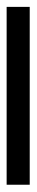

<svg xmlns="http://www.w3.org/2000/svg" viewBox="200 -1044 105 544"><g transform="rotate(90 252.0 -772.5)"><path d="M0 -739.3V-804.7H503.9V-739.3Z"/></g></svg>

Font: Batunionen A1
Style: Regular
Weight: 400
Designer: HanYang I&C Co.,Ltd.
Foundry: HanYang I&C Co.,Ltd.
Version: Version 2.50; ttfautohint (v1.6)